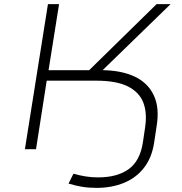

<svg xmlns="http://www.w3.org/2000/svg" viewBox="-20 -725 886 933"><path d="M449 188Q411 188 378 182.5Q345 177 313 167L337 119Q364 127 394 132Q424 137 456 137Q549 137 604.5 97.5Q660 58 674 -31L685 -105Q696 -177 676 -227.5Q656 -278 600.5 -305.5Q545 -333 446 -333H207L155 0H101L213 -705H267L216 -384H426L397 -368L741 -705H809L455 -361L477 -384Q570 -383 634 -353Q698 -323 727 -262.5Q756 -202 741 -111L729 -32Q718 41 680 90Q642 139 582.5 163.5Q523 188 449 188Z"/></svg>

Font: Nunito Sans 7pt Expanded ExtraLight
Style: Italic
Weight: 250
Width: 7
Italic angle: -9°
Designer: Vernon Adams
Foundry: Vernon Adams
Version: Version 3.101;gftools[0.9.27]